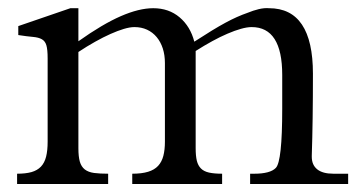

<svg xmlns="http://www.w3.org/2000/svg" viewBox="-20 -462 895 482"><path d="M854 0H607.9V-25.9H619.1Q637.7 -25.9 651.6 -29.5Q665.5 -33.2 672.4 -40.5Q688.5 -56.6 688.5 -189V-273.9Q688.5 -394 611.8 -394Q600.1 -394 584.7 -389.6Q569.3 -385.3 551 -377.4Q532.7 -369.6 512.7 -358.6Q492.7 -347.7 471.2 -334V-89.8Q471.2 -70.8 474.1 -58.6Q477.1 -46.4 484.4 -39.1Q491.7 -31.7 504.6 -28.8Q517.6 -25.9 537.6 -25.9V0H312V-25.9Q335.9 -25.9 351.8 -30.8Q367.7 -35.6 377 -45.7Q386.2 -55.7 390.1 -70.8Q394 -85.9 394 -106V-303.7Q394 -323.7 388.7 -340.3Q383.3 -356.9 373.3 -368.9Q363.3 -380.9 349.1 -387.5Q335 -394 317.4 -394Q306.2 -394 290.8 -389.4Q275.4 -384.8 257.3 -376.7Q239.3 -368.7 218.8 -357.2Q198.2 -345.7 176.8 -331.5V-89.8Q176.8 -68.8 180.4 -56.2Q184.1 -43.5 192.9 -36.6Q201.7 -29.8 216.1 -27.8Q230.5 -25.9 251.5 -25.9V0H22.9V-25.9Q44.4 -25.9 59.1 -30Q73.7 -34.2 82.8 -43.7Q91.8 -53.2 95.7 -68.6Q99.6 -84 99.6 -106V-315.4Q99.6 -337.9 96.4 -348.4Q93.3 -358.9 85 -363.5Q76.7 -368.2 62.3 -369.4Q47.9 -370.6 25.9 -374V-396.5L156.7 -441.4H176.8V-358.4Q237.3 -401.4 283.2 -421.4Q329.1 -441.4 364.7 -441.4Q403.8 -441.4 430.9 -418.5Q458 -395.5 467.8 -357.4Q492.7 -373.5 511.5 -385Q530.3 -396.5 545.7 -404.8Q561 -413.1 574.7 -419.2Q588.4 -425.3 602.5 -430.2Q615.2 -435.5 629.4 -439Q643.6 -442.4 655.3 -441.4Q765.6 -441.4 765.6 -276.9Q765.6 -157.2 762.7 -71.3V-68.4Q762.7 -47.9 776.4 -36.9Q790 -25.9 816.9 -25.9H854Z"/></svg>

Font: HM XNiloofar
Style: Regular
Weight: 400
Designer: Hossein Movahhedian
Version: Version 2.8, 2015